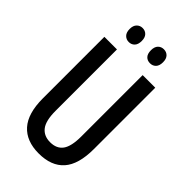

<svg xmlns="http://www.w3.org/2000/svg" viewBox="-272 -985 1078 1078"><g transform="rotate(45 267.0 -445.5)"><path d="M469 -227Q469 -105 418 -47.5Q367 10 267 10Q169 10 117 -48Q65 -106 65 -226V-714H165V-226Q165 -148 191.5 -114Q218 -80 268 -80Q319 -80 344 -114Q369 -148 369 -227V-714H469ZM134 -846Q134 -873 148 -887Q162 -901 182 -901Q203 -901 216.5 -887Q230 -873 230 -846Q230 -818 216.5 -804Q203 -790 182 -790Q162 -790 148 -804Q134 -818 134 -846ZM303 -846Q303 -873 316.5 -887Q330 -901 351 -901Q372 -901 385.5 -887Q399 -873 399 -846Q399 -818 385.5 -804Q372 -790 351 -790Q329 -790 316 -804Q303 -818 303 -846Z"/></g></svg>

Font: Noto Sans Lao Looped ExtraCondensed Medium
Style: Regular
Weight: 500
Width: 2
Designer: Mark Frömberg, Ben Mitchell
Foundry: The Fontpad Ltd
Version: Version 1.002; ttfautohint (v1.8.4.7-5d5b)